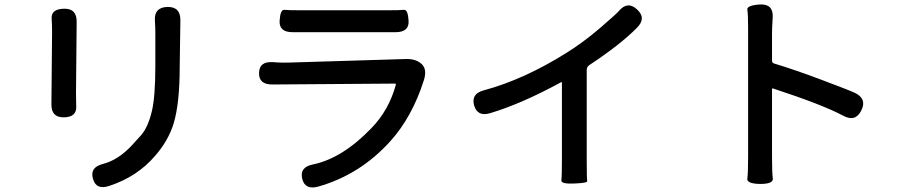

<svg xmlns="http://www.w3.org/2000/svg" viewBox="-20 -795 4040 859"><path d="M468 37Q410 56 396 5Q381 -46 439 -61Q510 -79 572 -147Q592 -169 612 -191Q643 -227 660 -300Q675 -365 675 -502V-645Q675 -674 673 -703Q669 -762 729 -764Q788 -765 787 -704L784 -496Q784 -333 757 -243Q733 -165 674 -98Q594 -4 468 37ZM266 -270Q209 -269 210 -329L213 -655Q213 -684 211 -713Q209 -755 267 -756Q324 -757 323 -697L320 -378Q320 -349 321 -320Q324 -271 266 -270Z M1403 40Q1344 56 1332 4Q1320 -47 1379 -59Q1511 -86 1641 -221Q1720 -302 1751 -416Q1752 -421 1747 -421L1198 -417Q1137 -417 1139 -469Q1140 -521 1201 -517L1215 -516Q1243 -514 1271 -515L1797 -531Q1842 -532 1867 -508Q1892 -484 1876 -435Q1824 -272 1727 -164Q1591 -13 1403 40ZM1289 -651Q1228 -651 1231 -702Q1234 -753 1252.5 -751Q1271 -749 1324 -749H1713Q1769 -749 1787 -751Q1805 -753 1808 -702Q1811 -651 1750 -651Z M2549 26Q2489 29 2491.5 11Q2494 -7 2494 -81V-424Q2494 -429 2490 -427Q2314 -331 2174 -289Q2116 -271 2101 -324Q2087 -376 2145 -391Q2323 -439 2512 -557Q2588 -604 2665 -670Q2738 -733 2749 -746Q2788 -792 2830 -753Q2873 -714 2830 -671Q2755 -595 2617 -504Q2605 -496 2605 -482V-81Q2605 6 2607 15Q2609 24 2549 26Z M3381 28Q3320 27 3323.5 3.5Q3327 -20 3327 -92V-670Q3327 -731 3323.5 -751Q3320 -771 3380 -775Q3441 -778 3437 -716L3436 -699Q3434 -670 3434 -641V-524Q3434 -514 3443 -511Q3536 -483 3658 -437Q3783 -390 3806 -379Q3860 -352 3833 -300Q3807 -248 3753 -277Q3662 -326 3439 -399Q3434 -401 3434 -396V-92Q3434 -22 3437.5 3Q3441 28 3381 28Z"/></svg>

Font: Resource Han Rounded TW Medium
Style: Regular
Weight: 500
Designer: Cyano Hao (round all glyphs); Ryoko NISHIZUKA 西塚涼子 (kana, bopomofo & ideographs); Paul D. Hunt (Latin, Greek & Cyrillic)
Foundry: Cyano Hao
Version: 0.990